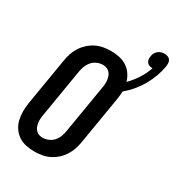

<svg xmlns="http://www.w3.org/2000/svg" viewBox="-209 -1015 1053 1149"><g transform="rotate(30 317.5 -440.5)"><path d="M206 8Q176 8 147 2Q118 -4 95 -19.5Q72 -35 56 -58.5Q40 -82 33.5 -110Q27 -138 27 -167.5Q27 -197 32 -228L86 -552Q90 -578 98.5 -603Q107 -628 121.5 -650.5Q136 -673 156.5 -691.5Q177 -710 201.5 -722Q226 -734 252 -738.5Q278 -743 303 -743Q333 -743 361 -737Q389 -731 412 -716.5Q435 -702 451 -679Q467 -656 475 -629Q507 -661 531 -698.5Q555 -736 569 -777H568Q557 -777 547 -780.5Q537 -784 530.5 -792Q524 -800 522.5 -811Q521 -822 523 -833Q524 -844 529.5 -855Q535 -866 544.5 -874Q554 -882 565.5 -885.5Q577 -889 588 -889Q600 -889 611 -885Q622 -881 628 -872.5Q634 -864 635 -852Q636 -840 634 -828Q628 -792 615 -756Q602 -720 583 -686.5Q564 -653 538.5 -622.5Q513 -592 483 -567Q483 -552 481 -537Q479 -522 477 -507L423 -183Q419 -157 410.5 -132Q402 -107 387.5 -84.5Q373 -62 352.5 -43.5Q332 -25 307.5 -13Q283 -1 257 3.5Q231 8 206 8ZM206 -88Q226 -88 246 -96.5Q266 -105 280.5 -121.5Q295 -138 302 -158Q309 -178 312 -198L366 -523Q369 -537 370 -551Q371 -565 369.5 -578.5Q368 -592 363.5 -605Q359 -618 350.5 -627.5Q342 -637 329.5 -642Q317 -647 303 -647Q283 -647 263 -638.5Q243 -630 229 -613.5Q215 -597 207.5 -577Q200 -557 197 -537L143 -212Q140 -198 139 -184Q138 -170 139.5 -156.5Q141 -143 145.5 -130Q150 -117 158.5 -107.5Q167 -98 179.5 -93Q192 -88 206 -88Z"/></g></svg>

Font: Iosevka
Style: Bold Italic
Weight: 700
Italic angle: -9°
Monospace: yes
Designer: Belleve Invis
Foundry: Belleve Invis
Version: Version 32.5.0; ttfautohint (v1.8.4)